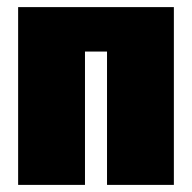

<svg xmlns="http://www.w3.org/2000/svg" viewBox="-20 -520 540 540"><path d="M469 0H281V-375H219V0H31V-500H469Z"/></svg>

Font: CostaRica
Style: Normal
Weight: 900
Version: Version 1.3